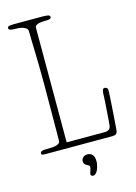

<svg xmlns="http://www.w3.org/2000/svg" viewBox="-148 -898 838 1179"><g transform="rotate(-15 271.0 -308.5)"><path d="M253 102Q253 89 263 78.5Q273 68 293 68Q308 68 321.5 79.5Q335 91 335 125Q335 135 332 148.5Q329 162 324 174.5Q319 187 310.5 195.5Q302 204 292 204Q287 204 282.5 200.5Q278 197 278 192Q278 185 283.5 170.5Q289 156 289 146Q289 140 283.5 136.5Q278 133 271 129.5Q264 126 258.5 120Q253 114 253 102ZM53 -28Q69 -28 85.5 -28.5Q102 -29 115 -32Q128 -35 136.5 -41Q145 -47 145 -58Q145 -70 145.5 -110Q146 -150 146 -202Q146 -254 146.5 -311.5Q147 -369 147 -416Q147 -483 146 -533Q145 -583 144 -622Q143 -661 142 -692.5Q141 -724 141 -754Q141 -767 132 -774Q123 -781 110.5 -785Q98 -789 83.5 -790Q69 -791 59 -791Q48 -791 35 -793.5Q22 -796 22 -806Q22 -817 36 -819Q50 -821 59 -821H241Q273 -821 282.5 -817.5Q292 -814 292 -806Q292 -795 279.5 -793Q267 -791 255 -791Q250 -791 239 -790.5Q228 -790 217 -788Q206 -786 197 -780.5Q188 -775 188 -766V-36H429Q446 -36 456.5 -43Q467 -50 469 -67Q470 -73 472 -98.5Q474 -124 476 -154Q478 -184 480 -211.5Q482 -239 482 -249Q482 -272 485 -285.5Q488 -299 500 -299Q505 -299 512 -294.5Q519 -290 519 -279Q519 -261 517 -229.5Q515 -198 512.5 -162Q510 -126 507.5 -90.5Q505 -55 503 -29Q501 -12 493 -6Q485 0 470 0H42Q25 0 21.5 -3Q18 -6 18 -11Q18 -28 53 -28Z"/></g></svg>

Font: Life Savers
Style: Regular
Weight: 400
Designer: Pablo Impallari, Rodrigo Fuenzalida, Brenda Gallo
Foundry: Pablo Impallari, Rodrigo Fuenzalida, Brenda Gallo
Version: Version 3.001; ttfautohint (v0.95) -l 8 -r 50 -G 200 -x 14 -